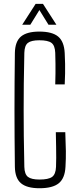

<svg xmlns="http://www.w3.org/2000/svg" viewBox="-20 -968 403 994"><path d="M184.5 6.5Q119.5 6.5 88.8 -19.2Q58 -45 57 -104.5Q56 -186 55.5 -258.2Q55 -330.5 55 -399.5Q55 -468.5 55.5 -540.8Q56 -613 57 -693.5Q58 -753 88.5 -778.8Q119 -804.5 183.5 -804.5Q250 -804.5 281 -778.8Q312 -753 315 -693.5Q316.5 -663.5 317 -638Q317.5 -612.5 317 -587Q316.5 -561.5 315 -531H266Q267 -562 267.2 -587.5Q267.5 -613 267.2 -638.5Q267 -664 266 -694.5Q264.5 -732.5 246.5 -746Q228.5 -759.5 183.5 -759.5Q142 -759.5 124.5 -746Q107 -732.5 106 -694.5Q104 -605.5 103.2 -534.8Q102.5 -464 102.5 -399.2Q102.5 -334.5 103.2 -264Q104 -193.5 106 -104Q107 -66 124.8 -52.2Q142.5 -38.5 184.5 -38.5Q231 -38.5 249.8 -52.2Q268.5 -66 270 -104Q271 -127 271 -151.2Q271 -175.5 270.5 -207.2Q270 -239 269 -283.5H318Q320.5 -225 321 -185.5Q321.5 -146 319 -104.5Q316 -45 284.2 -19.2Q252.5 6.5 184.5 6.5ZM95 -840 164.5 -948H202.5L272 -840H231L184 -916L137 -840Z"/></svg>

Font: Big Shoulders Text Thin ExtraLight
Style: Regular
Weight: 250
Version: Version 2.002